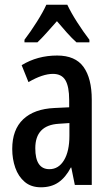

<svg xmlns="http://www.w3.org/2000/svg" viewBox="-20 -786 470 816"><path d="M223 -550Q300 -550 335 -501.5Q370 -453 370 -362V0H298L283 -74H281Q259 -32 228.5 -11Q198 10 154 10Q112 10 85 -13Q58 -36 45 -73Q32 -110 32 -153Q32 -235 78.5 -279Q125 -323 211 -327L274 -330V-361Q274 -418 258 -445Q242 -472 205 -472Q161 -472 101 -437L72 -509Q139 -550 223 -550ZM230 -260Q130 -254 130 -156Q130 -67 190 -67Q229 -67 252 -105Q275 -143 275 -209V-263ZM266 -766Q282 -732 308 -691.5Q334 -651 360 -617V-606H305Q285 -624 264.5 -647Q244 -670 222 -696Q199 -670 177.5 -646Q156 -622 139 -606H84V-617Q110 -651 136.5 -693Q163 -735 177 -766Z"/></svg>

Font: Noto Sans Thai Looped ExtraCondensed Medium
Style: Regular
Weight: 500
Width: 2
Designer: Sasikarn Vongin, Ben Mitchell
Foundry: The Fontpad Ltd
Version: Version 1.001; ttfautohint (v1.8.4.7-5d5b)